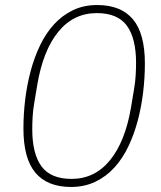

<svg xmlns="http://www.w3.org/2000/svg" viewBox="-20 -730 640 762"><path d="M262 12Q168 12 120.5 -44.5Q73 -101 73 -220Q73 -277 80 -335Q87 -393 101.5 -447.5Q116 -502 139 -550Q162 -598 194.5 -633.5Q227 -669 269.5 -689.5Q312 -710 366 -710Q460 -710 507.5 -653.5Q555 -597 555 -478Q555 -421 548 -363Q541 -305 526.5 -250.5Q512 -196 489 -148Q466 -100 433.5 -64.5Q401 -29 358 -8.5Q315 12 262 12ZM264 -20Q356 -20 416.5 -94Q477 -168 500 -304L512 -376Q517 -405 518.5 -431.5Q520 -458 520 -481Q520 -578 483.5 -628Q447 -678 364 -678Q272 -678 211.5 -604Q151 -530 128 -394L116 -322Q111 -293 109.5 -266.5Q108 -240 108 -217Q108 -120 144.5 -70Q181 -20 264 -20Z"/></svg>

Font: IBM Plex Mono ExtraLight
Style: Italic
Weight: 200
Italic angle: -9°
Monospace: yes
Designer: Mike Abbink, Paul van der Laan, Pieter van Rosmalen
Foundry: Bold Monday
Version: Version 2.3